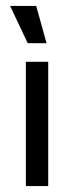

<svg xmlns="http://www.w3.org/2000/svg" viewBox="-20 -624 248 644"><path d="M66.7 0V-416.7H141.7V0ZM72.9 -479.2 13.9 -604.2H101.4L136.1 -479.2Z"/></svg>

Font: Afacad Flux
Style: Regular
Weight: 400
Designer: Kristian Moeller
Foundry: Dicotype
Version: Version 1.100